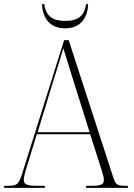

<svg xmlns="http://www.w3.org/2000/svg" viewBox="-22 -908 647 928"><path d="M293 -771C365 -771 402 -819 404 -888H394C386 -829 353 -807 293 -807C232 -807 200 -830 192 -888H181C184 -818 221 -771 293 -771ZM-2 0H195V-10H153C103 -10 93 -19 93 -40C93 -59 108 -104 115 -126L156 -259H414L459 -118C465 -98 480 -57 480 -40C480 -19 472 -10 424 -10H394V0H596V-10H583C543 -10 536 -16 524 -55L310 -714H288L87 -75C70 -19 62 -10 20 -10H-2ZM160 -269 238 -525C254 -575 274 -638 284 -675C297 -632 317 -569 339 -498L411 -269Z"/></svg>

Font: Noto Serif Display SemiCondensed ExtraLight
Style: Regular
Weight: 200
Width: 4
Designer: Monotype Design Team
Foundry: Monotype Imaging Inc.
Version: Version 2.009